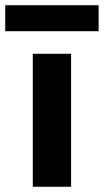

<svg xmlns="http://www.w3.org/2000/svg" viewBox="-60 -712 396 732"><path d="M316 -593H-40V-692H316ZM211 0H65V-507H211Z"/></svg>

Font: Hind Jalandhar
Style: Bold
Weight: 700
Designer: Namrata Goyal
Foundry: Indian Type Foundry
Version: Version 0.702;PS 1.0;hotconv 1.0.81;makeotf.lib2.5.63406